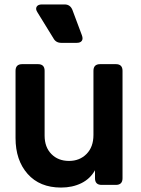

<svg xmlns="http://www.w3.org/2000/svg" viewBox="-20 -833 633 865"><path d="M255 12Q159 12 104.5 -49.5Q50 -111 50 -211V-514Q50 -544 80 -544H151Q181 -544 181 -514V-222Q181 -170 211.5 -139Q242 -108 291 -108Q339 -108 370 -139.5Q401 -171 401 -225V-514Q401 -544 431 -544H502Q532 -544 532 -514V-30Q532 0 502 0H438Q408 0 408 -30V-66Q386 -27 346 -7.5Q306 12 255 12ZM256 -640Q232 -640 221 -660L149 -777Q139 -792 145 -802.5Q151 -813 169 -813H271Q296 -813 306 -789L349 -674Q355 -658 348.5 -649Q342 -640 326 -640Z"/></svg>

Font: Pitagon Sans Text
Style: Bold
Weight: 700
Designer: Travis Tran
Foundry: Pitagon
Version: Version 1.001; ttfautohint (v1.8.4.7-5d5b);gftools[0.9.26]